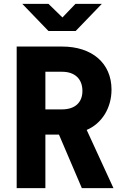

<svg xmlns="http://www.w3.org/2000/svg" viewBox="-20 -970 640 990"><path d="M230 -810H370L505 -950H369L302 -880L230 -950H95ZM66 0H214V-276H284L402 0H565L427 -300C505 -333 555 -413 555 -508C555 -644 455 -730 300 -730H66ZM214 -406V-600H300C366 -600 405 -563 405 -501C405 -441 366 -406 300 -406Z"/></svg>

Font: JetBrains Mono ExtraBold
Style: Regular
Weight: 800
Monospace: yes
Designer: Philipp Nurullin, Konstantin Bulenkov
Foundry: JetBrains
Version: Version 2.305